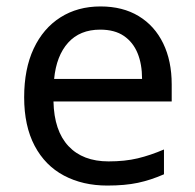

<svg xmlns="http://www.w3.org/2000/svg" viewBox="-20 -566 604 596"><path d="M292 -546Q361 -546 410.5 -516Q460 -486 486.5 -431.5Q513 -377 513 -304V-251H146Q148 -160 192.5 -112.5Q237 -65 317 -65Q368 -65 407.5 -74.5Q447 -84 489 -102V-25Q448 -7 408 1.5Q368 10 313 10Q237 10 178.5 -21Q120 -52 87.5 -113.5Q55 -175 55 -264Q55 -352 84.5 -415Q114 -478 167.5 -512Q221 -546 292 -546ZM291 -474Q228 -474 191.5 -433.5Q155 -393 148 -321H421Q421 -367 407 -401Q393 -435 364.5 -454.5Q336 -474 291 -474Z"/></svg>

Font: ugurmukhi15
Style: Book
Weight: 400
Designer: Jelle Bosma - Monotype Design Team
Foundry: Monotype Imaging Inc.
Version: Version 2.003